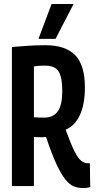

<svg xmlns="http://www.w3.org/2000/svg" viewBox="-20 -938 482 968"><path d="M399 10Q374 10 353 2Q332 -6 310.5 -32Q289 -58 265 -109.5Q241 -161 212 -248Q201 -246 189 -246Q180 -246 169.5 -246.5Q159 -247 151 -247V0H40V-701Q84 -705 125 -707.5Q166 -710 209 -710Q310 -710 359 -660Q408 -610 408 -496Q408 -414 383.5 -359.5Q359 -305 311 -284Q337 -212 355.5 -175.5Q374 -139 390 -127Q406 -115 422 -115Q423 -115 427 -115Q431 -115 433 -115L435 5Q429 7 420.5 8.5Q412 10 399 10ZM202 -345Q250 -345 272 -377.5Q294 -410 294 -479Q294 -547 276 -577Q258 -607 207 -607Q193 -607 181 -606.5Q169 -606 151 -603V-347Q165 -346 177 -345.5Q189 -345 202 -345ZM174 -742 240 -918H351L260 -742Z"/></svg>

Font: Georama Condensed SemiBold
Style: Regular
Weight: 600
Width: 3
Designer: Jean-Baptiste Levee
Foundry: Production Type
Version: Version 1.000